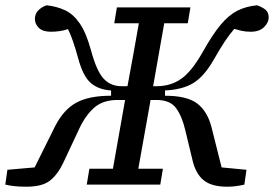

<svg xmlns="http://www.w3.org/2000/svg" viewBox="-26 -698 1036 726"><path d="M834 8Q774 8 744 -16.5Q714 -41 702 -92L674 -208Q662 -259 639.5 -289.5Q617 -320 566 -320H543L542 -312Q531 -249 519.5 -186Q508 -123 497 -60H590L580 0H302L312 -60H401L447 -320H418Q364 -320 331 -291.5Q298 -263 274 -212L214 -84Q193 -39 163.5 -15.5Q134 8 74 8Q44 8 25 5.5Q6 3 -6 0L2 -56L105 -65L182 -220Q214 -283 262 -309.5Q310 -336 394 -336V-356Q346 -359 317 -384.5Q288 -410 270 -476Q249 -553 231 -588Q203 -578 166 -578Q136 -578 121 -592.5Q106 -607 106 -626Q106 -646 119 -659Q132 -672 150 -678Q188 -674 219.5 -659.5Q251 -645 275.5 -609.5Q300 -574 318 -508Q339 -430 365.5 -401Q392 -372 434 -372H456Q467 -432 478 -491.5Q489 -551 499 -610H406L416 -670H694L684 -610H595L553 -372H566Q620 -372 660 -400.5Q700 -429 742 -504Q778 -568 808.5 -604.5Q839 -641 871.5 -657.5Q904 -674 946 -678Q964 -672 977 -662Q990 -652 990 -632Q990 -613 972.5 -595.5Q955 -578 922 -578Q903 -578 887.5 -581.5Q872 -585 860 -589Q841 -567 823.5 -540.5Q806 -514 782 -472Q746 -409 705 -384Q664 -359 598 -356V-336Q682 -336 720.5 -306Q759 -276 774 -216L812 -65L906 -56L898 0Q886 3 869 5.5Q852 8 834 8Z"/></svg>

Font: Source Serif 4 Caption
Style: Italic
Weight: 400
Italic angle: -12°
Designer: Frank Grießhammer
Foundry: Adobe Systems Incorporated
Version: Version 4.004;hotconv 1.0.117;makeotfexe 2.5.65602